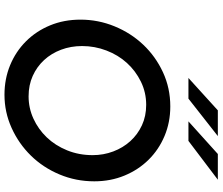

<svg xmlns="http://www.w3.org/2000/svg" viewBox="-86 -872 969 836"><g transform="rotate(90 398.0 -453.5)"><path d="M65 0ZM769 -380Q769 -300 739 -228.5Q709 -157 657 -104Q605 -51 536.5 -20Q468 11 392 11Q323 11 263.5 -13.5Q204 -38 159.5 -82.5Q115 -127 90 -187.5Q65 -248 65 -320Q65 -397 94 -468Q123 -539 174 -593Q225 -647 294 -679Q363 -711 443 -711Q512 -711 571.5 -686Q631 -661 675 -616.5Q719 -572 744 -511.5Q769 -451 769 -380ZM655 -373Q655 -420 639 -462.5Q623 -505 594 -537Q565 -569 525 -587.5Q485 -606 436 -606Q382 -606 335 -583Q288 -560 253.5 -522Q219 -484 199.5 -433Q180 -382 180 -327Q180 -278 196 -235.5Q212 -193 241 -161.5Q270 -130 310 -112Q350 -94 399 -94Q450 -94 496 -115Q542 -136 577.5 -173Q613 -210 634 -261.5Q655 -313 655 -373ZM460 -918H572L409 -790H319ZM650 -918H762L593 -790H508Z"/></g></svg>

Font: Rosa Sans Medium
Style: Italic
Weight: 500
Italic angle: -12°
Designer: Pentagram / MCKL
Foundry: Pentagram / MCKL
Version: Version 1.005;September 16, 2019;FontCreator 11.5.0.2425 64-